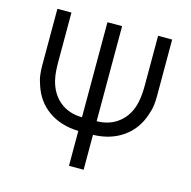

<svg xmlns="http://www.w3.org/2000/svg" viewBox="-105 -825 927 930"><g transform="rotate(15 358.0 -360.0)"><path d="M321 -175Q232.5 -177.5 171 -220.8Q109.5 -264 85 -340.5Q75.5 -366.5 72.8 -389.5Q70 -412.5 70 -435V-720H140.5V-474Q140.5 -450 142 -427.5Q143.5 -405 149 -381.5Q165 -317 210 -280.5Q255 -244 321 -243.5V-720H394.5V-243.5Q461 -244 506.8 -281.8Q552.5 -319.5 567 -384.5Q575 -419 575 -474V-720H645.5V-435Q645.5 -412.5 642.8 -389.8Q640 -367 630.5 -341Q605.5 -264 543.8 -220.8Q482 -177.5 394.5 -175V0H321Z"/></g></svg>

Font: CCSD_manrope
Style: Regular
Weight: 400
Designer: Mikhail Sharanda
Foundry: Mikhail Sharanda
Version: Version 4.503